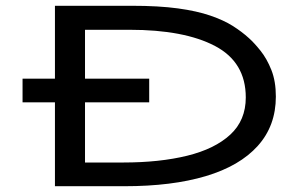

<svg xmlns="http://www.w3.org/2000/svg" viewBox="-20 -643 1040 664"><path d="M170 1V-289H58V-371H170V-623H436Q529 -623 595 -614Q661 -605 707.5 -589Q754 -573 785.5 -553Q817 -533 841 -511Q859 -495 881 -467.5Q903 -440 918.5 -401Q934 -362 934 -309Q934 -208 871.5 -138.5Q809 -69 692 -34Q575 1 410 1ZM274 -81H406Q532 -81 627.5 -104.5Q723 -128 776.5 -177.5Q830 -227 830 -306Q830 -428 723.5 -484Q617 -540 428 -540H274V-371H496V-289H274Z"/></svg>

Font: Inconsolata UltraExpanded Medium
Style: Regular
Weight: 500
Width: 9
Monospace: yes
Designer: Raph Levien, Cyreal, Brenton Simpson
Foundry: Raph Levien, Cyreal, Google
Version: Version 3.001; ttfautohint (v1.8.2.53-6de2)